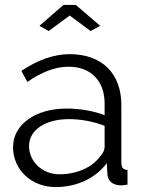

<svg xmlns="http://www.w3.org/2000/svg" viewBox="-20 -750 585 780"><path d="M206 10C290 10 366 -24 414 -87L416 -46C417 -15 437 3 472 3C478 3 487 2 498 0V-60C481 -60 473 -69 473 -88V-323C473 -452 394 -530 263 -530C200 -530 134 -507 67 -462L91 -417C148 -457 205 -479 258 -479C350 -479 405 -421 405 -329V-282C362 -299 304 -309 251 -309C123 -309 33 -244 33 -152C33 -61 107 10 206 10ZM222 -42C152 -42 98 -93 98 -157C98 -222 164 -266 260 -266C311 -266 360 -256 405 -239V-154C405 -142 399 -127 387 -115C356 -71 293 -42 222 -42ZM178 -624 263 -687 348 -624 387 -645 288 -730H238L140 -645Z"/></svg>

Font: Raleway Reg
Style: Regular
Weight: 400
Designer: Matt McInerney, Pablo Impallari, Rodrigo Fuenzalida
Foundry: Matt McInerney, Pablo Impallari, Rodrigo Fuenzalida
Version: Version 3.00 July 28, 2015